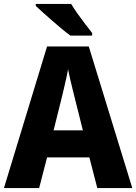

<svg xmlns="http://www.w3.org/2000/svg" viewBox="-20 -951 689 971"><path d="M472 0 432 -155H218L178 0H0L218 -716H429L649 0ZM360 -448Q355 -468 348 -496Q341 -524 334.5 -552.5Q328 -581 324 -601Q321 -581 314.5 -552.5Q308 -524 301.5 -496Q295 -468 290 -448L251 -292H399ZM340 -931Q353 -909 372.5 -881.5Q392 -854 412 -828Q432 -802 446 -784V-771H336Q319 -783 295 -803Q271 -823 245.5 -845Q220 -867 197.5 -887.5Q175 -908 161 -921V-931Z"/></svg>

Font: Noto Sans SemiCondensed ExtraBold
Style: Regular
Weight: 800
Width: 4
Designer: Monotype Design Team
Foundry: Monotype Imaging Inc.
Version: Version 2.013; ttfautohint (v1.8.4.7-5d5b)